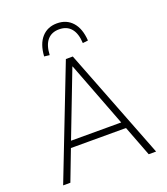

<svg xmlns="http://www.w3.org/2000/svg" viewBox="-163 -1036 997 1149"><g transform="rotate(-20 335.0 -462.0)"><path d="M39 0 313 -705H357L631 0H584L506 -204L532 -194H137L163 -204L85 0ZM334 -649 172 -228 153 -235H516L497 -228L336 -649ZM230 -760 196 -764Q201 -842 238 -883Q275 -924 335 -924Q396 -924 433 -882.5Q470 -841 475 -764L441 -760Q438 -822 411 -854Q384 -886 335 -886Q287 -886 260 -854.5Q233 -823 230 -760Z"/></g></svg>

Font: Nunito Sans 10pt SemiCondensed ExtraLight
Style: Regular
Weight: 250
Width: 4
Designer: Vernon Adams
Foundry: Vernon Adams
Version: Version 3.101;gftools[0.9.27]